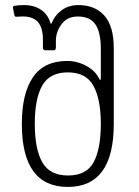

<svg xmlns="http://www.w3.org/2000/svg" viewBox="-20 -728 546 756"><path d="M66 -240Q66 -359 109.5 -423.5Q153 -488 245 -488Q284 -488 320 -468.5Q356 -449 371 -417Q374 -413 375 -413Q377 -413 377 -423V-536Q377 -600 356 -631.5Q335 -663 286 -663Q245 -663 222.5 -633Q200 -603 200 -566V-540Q200 -530 190 -530H159Q149 -530 149 -540V-573Q149 -620 128 -642.5Q107 -665 63 -663L45 -662Q38 -662 37 -667L31 -697Q30 -703 36 -705Q53 -708 75 -708Q114 -708 141.5 -689.5Q169 -671 179 -636Q180 -634 181 -634.5Q182 -635 183 -636Q195 -667 222.5 -687.5Q250 -708 289 -708Q354 -708 391 -666.5Q428 -625 428 -538V-240Q428 8 247 8Q66 8 66 -240ZM248 -37Q320 -37 348.5 -89Q377 -141 377 -241Q377 -337 348 -390Q319 -443 247 -443Q176 -443 146.5 -391.5Q117 -340 117 -240Q117 -141 146.5 -89Q176 -37 248 -37Z"/></svg>

Font: Barlow GEO Light
Style: Regular
Weight: 300
Designer: Jeremy Tribby
Foundry: Tribby Type
Version: Version 1.408